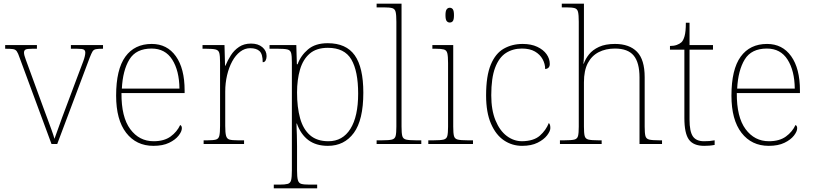

<svg xmlns="http://www.w3.org/2000/svg" viewBox="-20 -780 4407 1040"><path d="M86 -468Q78 -492 71 -502Q64 -512 50.5 -514Q37 -516 8 -516V-536H180V-516H156Q125 -516 117.5 -511Q110 -506 110 -495Q110 -482 120 -456Q130 -430 138 -407L214 -199Q225 -170 237 -137Q249 -104 259.5 -75.5Q270 -47 275 -28Q282 -46 297.5 -90.5Q313 -135 340 -206L400 -366Q420 -418 431 -448Q442 -478 442 -495Q442 -506 434.5 -511Q427 -516 396 -516H364V-536H538V-516H536Q511 -516 499 -513.5Q487 -511 481 -501Q475 -491 466 -468L290 0H259Z M811 10Q718 10 663.5 -60.5Q609 -131 609 -262Q609 -404 659 -473Q709 -542 802 -542Q885 -542 932.5 -475.5Q980 -409 980 -290V-276H638Q637 -146 685.5 -80.5Q734 -15 812 -15Q869 -15 904 -40.5Q939 -66 956 -103Q961 -100 963 -96Q965 -92 965 -85Q965 -68 947.5 -45.5Q930 -23 896 -6.5Q862 10 811 10ZM952 -300Q951 -397 913 -457Q875 -517 801 -517Q717 -517 681 -458Q645 -399 640 -300Z M1083 0V-20H1105Q1135 -20 1149.5 -24Q1164 -28 1168 -44.5Q1172 -61 1172 -98V-442Q1172 -477 1168 -492.5Q1164 -508 1148 -512Q1132 -516 1095 -516H1077V-536H1196L1199 -424H1201Q1213 -453 1230.5 -480.5Q1248 -508 1275 -526Q1302 -544 1340 -544Q1378 -544 1401 -524.5Q1424 -505 1424 -476Q1424 -463 1419 -453Q1414 -443 1403 -443Q1403 -487 1386 -503Q1369 -519 1335 -519Q1306 -519 1281 -500Q1256 -481 1238 -448Q1220 -415 1210 -372.5Q1200 -330 1200 -284V-98Q1200 -61 1204.5 -44.5Q1209 -28 1223 -24Q1237 -20 1267 -20H1302V0Z M1463 240V220H1494Q1524 220 1538.5 216Q1553 212 1557 195.5Q1561 179 1561 142V-442Q1561 -477 1557 -492.5Q1553 -508 1537 -512Q1521 -516 1484 -516H1440V-536H1585L1588 -432H1592Q1609 -479 1648.5 -512.5Q1688 -546 1755 -546Q1855 -546 1901.5 -480.5Q1948 -415 1948 -278Q1948 -130 1896.5 -60Q1845 10 1756 10Q1692 10 1650.5 -21Q1609 -52 1588 -111H1586Q1586 -103 1586.5 -88Q1587 -73 1588 -48.5Q1589 -24 1589 13V142Q1589 179 1593.5 195.5Q1598 212 1612 216Q1626 220 1656 220H1698V240ZM1759 -15Q1836 -15 1878 -82Q1920 -149 1920 -273Q1920 -395 1883 -458Q1846 -521 1756 -521Q1694 -521 1657.5 -489.5Q1621 -458 1605 -403Q1589 -348 1589 -279Q1589 -199 1605.5 -139.5Q1622 -80 1659.5 -47.5Q1697 -15 1759 -15Z M2020 0V-20H2050Q2087 -20 2103 -24Q2119 -28 2123 -43.5Q2127 -59 2127 -94V-662Q2127 -699 2123 -715.5Q2119 -732 2104.5 -736Q2090 -740 2060 -740H2020V-760H2155V-94Q2155 -59 2159 -43.5Q2163 -28 2179.5 -24Q2196 -20 2232 -20H2262V0Z M2300 0V-20H2330Q2367 -20 2383 -24Q2399 -28 2403 -43.5Q2407 -59 2407 -94V-438Q2407 -475 2403 -491.5Q2399 -508 2384.5 -512Q2370 -516 2340 -516H2322V-536H2435V-94Q2435 -59 2439 -43.5Q2443 -28 2459.5 -24Q2476 -20 2512 -20H2542V0ZM2416 -658Q2406 -658 2399.5 -666Q2393 -674 2393 -698Q2393 -721 2399.5 -729.5Q2406 -738 2416 -738Q2427 -738 2433 -729.5Q2439 -721 2439 -698Q2439 -674 2433 -666Q2427 -658 2416 -658Z M2808 10Q2754 10 2710 -19.5Q2666 -49 2639.5 -110Q2613 -171 2613 -263Q2613 -369 2638.5 -430Q2664 -491 2709 -516.5Q2754 -542 2811 -542Q2857 -542 2890 -526.5Q2923 -511 2940.5 -486.5Q2958 -462 2958 -433Q2958 -425 2955 -419Q2952 -413 2946.5 -410Q2941 -407 2933 -406Q2933 -434 2919 -459.5Q2905 -485 2877.5 -501Q2850 -517 2807 -517Q2758 -517 2720.5 -493Q2683 -469 2662 -413.5Q2641 -358 2641 -264Q2641 -184 2664 -128Q2687 -72 2725 -43.5Q2763 -15 2808 -15Q2871 -16 2904 -45Q2937 -74 2953 -114Q2958 -108 2959.5 -101.5Q2961 -95 2961 -86Q2961 -70 2943.5 -47Q2926 -24 2892 -7Q2858 10 2808 10Z M3013 0V-20H3038Q3075 -20 3091 -24Q3107 -28 3111 -43.5Q3115 -59 3115 -94V-662Q3115 -699 3111 -715.5Q3107 -732 3092.5 -736Q3078 -740 3048 -740H3023V-760H3143V-482Q3143 -474 3142.5 -465Q3142 -456 3141.5 -448.5Q3141 -441 3140 -435H3142Q3151 -461 3170.5 -485.5Q3190 -510 3224.5 -526Q3259 -542 3311 -542Q3389 -542 3430.5 -499.5Q3472 -457 3472 -362V-94Q3472 -59 3476 -43.5Q3480 -28 3496.5 -24Q3513 -20 3549 -20H3566V0H3444V-360Q3444 -441 3412.5 -479Q3381 -517 3311 -517Q3261 -517 3223 -497.5Q3185 -478 3164 -438Q3143 -398 3143 -334V-94Q3143 -59 3147 -43.5Q3151 -28 3167.5 -24Q3184 -20 3220 -20H3239V0Z M3794 10Q3736 10 3711.5 -24Q3687 -58 3687 -141V-511H3609V-531Q3630 -531 3645.5 -536.5Q3661 -542 3671 -551Q3681 -560 3688 -584Q3695 -608 3695 -657H3715V-536H3842V-511H3715V-132Q3715 -68 3733 -41.5Q3751 -15 3793 -15Q3810 -15 3822.5 -16Q3835 -17 3851 -20V5Q3835 8 3821.5 9Q3808 10 3794 10Z M4144 10Q4051 10 3996.5 -60.5Q3942 -131 3942 -262Q3942 -404 3992 -473Q4042 -542 4135 -542Q4218 -542 4265.5 -475.5Q4313 -409 4313 -290V-276H3971Q3970 -146 4018.5 -80.5Q4067 -15 4145 -15Q4202 -15 4237 -40.5Q4272 -66 4289 -103Q4294 -100 4296 -96Q4298 -92 4298 -85Q4298 -68 4280.5 -45.5Q4263 -23 4229 -6.5Q4195 10 4144 10ZM4285 -300Q4284 -397 4246 -457Q4208 -517 4134 -517Q4050 -517 4014 -458Q3978 -399 3973 -300Z"/></svg>

Font: Noto Serif Gujarati Thin
Style: Regular
Weight: 250
Version: Version 2.102